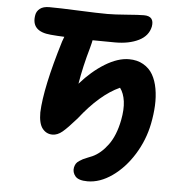

<svg xmlns="http://www.w3.org/2000/svg" viewBox="-58 -731 916 979"><g transform="rotate(5 400.0 -241.5)"><path d="M425.8 192.9Q379.4 192.9 363 173.1Q346.7 153.3 351.1 128.9Q353.5 117.7 358.6 109.1Q363.8 100.6 375.2 93.3Q386.7 85.9 392.6 82.8Q398.4 79.6 417 72.3Q435.5 64.9 439.9 63Q482.9 43.5 518.6 -4.9Q554.2 -53.2 569.8 -132.8Q580.6 -188.5 575 -229.7Q569.3 -271 549.8 -296.9Q449.2 -251.5 348.1 -122.1Q302.7 -70.3 277.8 -49.6Q252.9 -28.8 227.1 -28.8Q195.8 -28.8 175.8 -54Q155.8 -79.1 155.8 -136.2Q160.6 -262.7 234.9 -505.9Q235.4 -507.3 244.1 -530.8Q208.5 -532.2 174.8 -535.2Q71.3 -543.5 86.9 -628.9Q90.3 -648.4 106.9 -661.6Q123.5 -674.8 154.8 -674.8Q206.1 -674.8 305.2 -670.4Q404.3 -666 453.1 -666Q489.7 -666 551 -670.9Q612.3 -675.8 639.2 -675.8Q693.8 -675.8 684.1 -621.1Q673.8 -573.2 625 -549.1Q576.2 -524.9 504.9 -524.9Q484.4 -524.9 446.3 -525.4Q408.2 -525.9 389.2 -525.9Q387.7 -516.1 379.9 -486.8Q351.1 -386.7 336.9 -298.8Q395.5 -365.7 460.9 -405.8Q526.4 -445.8 583 -445.8Q625.5 -445.8 656.7 -427.7Q688 -409.7 705.3 -379.4Q722.7 -349.1 730 -307.9Q737.3 -266.6 735.1 -221.4Q732.9 -176.3 723.1 -127Q706.1 -42.5 660.4 31Q614.7 104.5 552 148.7Q489.3 192.9 425.8 192.9Z"/></g></svg>

Font: Shantell Sans Irregular
Style: Bold Italic
Weight: 700
Italic angle: -11.31°
Designer: Stephen Nixon, Anya Danilova, Shantell Martin
Foundry: Arrow Type
Version: Version 1.006;[9816181b4]